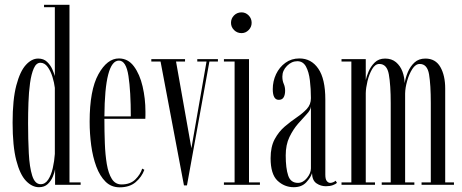

<svg xmlns="http://www.w3.org/2000/svg" viewBox="-20 -770 1924 800"><path d="M142.5 10Q113.5 10 88.2 -16.5Q63 -43 47.8 -102Q32.5 -161 32.5 -259Q32.5 -355.5 48 -414.2Q63.5 -473 87.8 -499.5Q112 -526 139 -526Q162 -526 176.2 -512.2Q190.5 -498.5 198 -481.2Q205.5 -464 208.5 -453V-740H163.5V-750H269.5V-10H316V0H209.5V-65Q207.5 -52 200.2 -34.2Q193 -16.5 179 -3.2Q165 10 142.5 10ZM149.5 -2.5Q168.5 -2.5 181 -21.8Q193.5 -41 200 -70Q206.5 -99 208.5 -128.5V-404Q206 -425.5 198.5 -449.8Q191 -474 178.5 -491.2Q166 -508.5 148.5 -508.5Q131 -508.5 120.8 -485.2Q110.5 -462 105.2 -424Q100 -386 98.5 -342Q97 -298 97 -257Q97 -189.5 100 -131.5Q103 -73.5 114.2 -38Q125.5 -2.5 149.5 -2.5Z M478.5 10.5Q443.5 10.5 419.8 -13Q396 -36.5 381.2 -76.2Q366.5 -116 360 -164.5Q353.5 -213 353.5 -263Q353.5 -394.5 390 -460.5Q426.5 -526.5 475.5 -526.5Q513.5 -526.5 538 -493.5Q562.5 -460.5 574.2 -409.8Q586 -359 586 -305.5Q586 -297.5 586 -290Q586 -282.5 585.5 -275H415V-273Q415 -222 416.8 -173.8Q418.5 -125.5 425 -86.5Q431.5 -47.5 446 -24.5Q460.5 -1.5 486.5 -1.5Q522.5 -1.5 543.8 -22.2Q565 -43 572.5 -67.5L581.5 -62.5Q570.5 -32.5 545.2 -11Q520 10.5 478.5 10.5ZM475.5 -517.5Q416.5 -517.5 415 -285H525Q525 -389.5 515.2 -453.5Q505.5 -517.5 475.5 -517.5Z M746.5 2.5 649 -513.5H610.5V-523.5H751V-513.5H713.5L777.5 -152.5L840.5 -513.5H802V-523.5H888V-513.5H852.5L759 2.5Z M986.5 -632Q968 -632 955.2 -644.8Q942.5 -657.5 942.5 -675Q942.5 -693 955.2 -705.8Q968 -718.5 986.5 -718.5Q1003.5 -718.5 1016 -705.8Q1028.5 -693 1028.5 -675Q1028.5 -657.5 1016 -644.8Q1003.5 -632 986.5 -632ZM913 0V-10H957.5V-513.5H913V-523.5H1017.5V-10H1063V0Z M1204 10Q1165 10 1136.2 -17.2Q1107.5 -44.5 1107.5 -110.5Q1107.5 -158.5 1124.5 -190Q1141.5 -221.5 1166.5 -242.8Q1191.5 -264 1216.5 -281Q1241.5 -298 1258.5 -316.2Q1275.5 -334.5 1275.5 -361Q1275.5 -400 1271.2 -435.2Q1267 -470.5 1254.8 -492.8Q1242.5 -515 1219 -515Q1195 -515 1175.8 -495.5Q1156.5 -476 1156.5 -451Q1156.5 -433.5 1162.2 -420.8Q1168 -408 1168 -392Q1168 -375.5 1162 -364.8Q1156 -354 1141.5 -354Q1116.5 -354 1116.5 -398.5Q1116.5 -431.5 1130.2 -460.8Q1144 -490 1169 -508.2Q1194 -526.5 1227.5 -526.5Q1277 -526.5 1306.2 -484Q1335.5 -441.5 1335.5 -355.5V-42Q1335.5 -23 1341.8 -15.5Q1348 -8 1356 -8Q1362.5 -8 1369 -11Q1375.5 -14 1378.5 -17L1384 -8Q1379 -3 1366.8 1.5Q1354.5 6 1338 6Q1316.5 6 1298.8 -6Q1281 -18 1280 -48.5Q1275.5 -31.5 1256.5 -10.8Q1237.5 10 1204 10ZM1221.5 -8Q1242.5 -8 1259 -28.2Q1275.5 -48.5 1275.5 -68.5V-326.5Q1274.5 -312 1258.5 -295Q1242.5 -278 1222 -254.5Q1201.5 -231 1186 -199Q1170.5 -167 1170.5 -122.5Q1170.5 -69 1180.8 -38.5Q1191 -8 1221.5 -8Z M1403 0V-10H1444V-513.5H1403V-523.5H1504V-436.5Q1507 -451 1515.8 -472Q1524.5 -493 1541.2 -509.5Q1558 -526 1584.5 -526Q1612 -526 1630 -510.8Q1648 -495.5 1656.8 -472Q1665.5 -448.5 1666 -423.5Q1669.5 -446 1679.5 -469.8Q1689.5 -493.5 1707.2 -509.8Q1725 -526 1752.5 -526Q1794.5 -526 1814.8 -490.8Q1835 -455.5 1835 -401V-10H1871.5V0H1736.5V-10H1775V-340Q1775 -416 1767.8 -459.8Q1760.5 -503.5 1729 -503.5Q1711.5 -503.5 1698 -482.5Q1684.5 -461.5 1676.5 -433Q1668.5 -404.5 1668 -380.5V-10H1706.5V0H1570.5V-10H1608V-340Q1608 -416 1600.2 -459.8Q1592.5 -503.5 1560.5 -503.5Q1543 -503.5 1530.5 -482Q1518 -460.5 1511.2 -432Q1504.5 -403.5 1504 -382V-10H1542.5V0Z"/></svg>

Font: Imbue 100pt Light
Style: Regular
Weight: 300
Designer: Tyler Finck
Foundry: Etcetera Type Company
Version: Version 1.102; ttfautohint (v1.8.3)